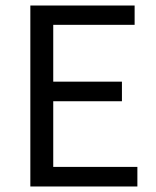

<svg xmlns="http://www.w3.org/2000/svg" viewBox="-20 -676 567 696"><path d="M90 0V-656H468V-586H173V-380H422V-309H173V-71H478V0Z"/></svg>

Font: SourceSansPro
Style: Book
Weight: 400
Designer: Paul D. Hunt
Foundry: Adobe Systems Incorporated
Version: Version 2.021;PS 2.000;hotconv 1.0.86;makeotf.lib2.5.63406